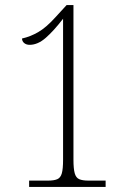

<svg xmlns="http://www.w3.org/2000/svg" viewBox="-20 -738 508 758"><path d="M95 0V-25H170Q193 -25 206 -30.5Q219 -36 224 -53.5Q229 -71 229 -107V-664Q192 -616 160.5 -588.5Q129 -561 97 -561Q84 -561 75.5 -568Q67 -575 67 -586Q99 -593 130.5 -611Q162 -629 199 -670L243 -718H270V-107Q270 -72 275 -54Q280 -36 293 -30.5Q306 -25 329 -25H397V0Z"/></svg>

Font: Noto Serif Khmer Condensed ExtraLight
Style: Regular
Weight: 250
Width: 3
Designer: Danh Hong and the Monotype Design Team
Foundry: Monotype Imaging Inc.
Version: Version 2.004